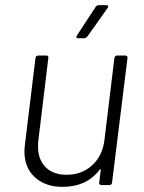

<svg xmlns="http://www.w3.org/2000/svg" viewBox="-20 -720 560 747"><path d="M436 -504H467Q472 -504 474.5 -501Q477 -498 476 -494L416 -10Q416 -6 413 -3Q410 0 405 0H374Q370 0 367.5 -3Q365 -6 366 -10L372 -59Q372 -62 370.5 -62.5Q369 -63 368 -60Q317 7 223 7Q157 7 116 -30Q75 -67 75 -132Q75 -140 77 -158L118 -494Q120 -504 129 -504H160Q170 -504 168 -494L129 -172Q128 -164 128 -150Q128 -99 157.5 -69.5Q187 -40 239 -40Q298 -40 338 -76.5Q378 -113 386 -172L425 -494Q427 -504 436 -504ZM280 -583 352 -693Q357 -700 365 -700H393Q399 -700 400.5 -696.5Q402 -693 398 -688L320 -578Q313 -571 307 -571H285Q279 -571 277.5 -574.5Q276 -578 280 -583Z"/></svg>

Font: Barlow Light
Style: Italic
Weight: 300
Italic angle: -7°
Designer: Jeremy Tribby
Foundry: Tribby Type
Version: Version 1.408